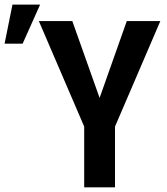

<svg xmlns="http://www.w3.org/2000/svg" viewBox="-108 -801 716 821"><path d="M201.2 -710.9 317.9 -382.3 434.1 -710.9H577.6L383.8 -259.8V0H252V-259.8L58.1 -710.9ZM-88.4 -614.3 -54.7 -781.2H63.5L-11.2 -614.3Z"/></svg>

Font: Roboto Condensed SemiBold
Style: Regular
Weight: 600
Designer: Christian Robertson
Foundry: Google
Version: Version 3.008; 2023